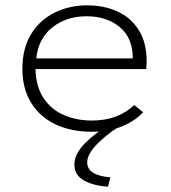

<svg xmlns="http://www.w3.org/2000/svg" viewBox="-20 -484 640 720"><path d="M324 10Q246 10 187.5 -18Q129 -46 96.5 -99Q64 -152 64 -225Q64 -303 96.5 -356Q129 -409 184.5 -436.5Q240 -464 308 -464Q370 -464 420.5 -441Q471 -418 500.5 -371Q530 -324 530 -253Q530 -245 529.5 -239Q529 -233 528 -225H113Q115 -159 143 -116.5Q171 -74 218.5 -53Q266 -32 325 -32Q375 -32 414.5 -47Q454 -62 483 -90L517 -63Q482 -27 433.5 -8.5Q385 10 324 10ZM116 -265H478Q478 -342 429 -382.5Q380 -423 305 -423Q229 -423 176.5 -381.5Q124 -340 116 -265ZM394 181 385 216Q332 213 295.5 193Q259 173 259 133Q259 93 299.5 52.5Q340 12 398 -22L423 -7Q376 23 341.5 59Q307 95 307 125Q307 174 394 181Z"/></svg>

Font: Inconsolata Expanded Light
Style: Regular
Weight: 300
Width: 7
Monospace: yes
Designer: Raph Levien, Cyreal, Brenton Simpson
Foundry: Raph Levien, Cyreal, Google
Version: Version 3.001; ttfautohint (v1.8.2.53-6de2)